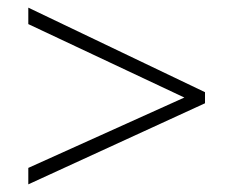

<svg xmlns="http://www.w3.org/2000/svg" viewBox="-20 -613 611 502"><path d="M54 -174V-131L516 -343V-372L54 -593V-550L462 -358Z"/></svg>

Font: Noto Sans Syriac Extralight
Style: Regular
Weight: 200
Designer: Patrick Giasson and the Monotype Design Team
Foundry: Monotype Imaging Inc.
Version: Version 3.000